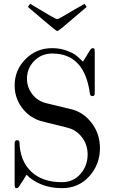

<svg xmlns="http://www.w3.org/2000/svg" viewBox="-20 -955 595 997"><path d="M56 -2V-202Q56 -213 56.5 -217Q57 -221 60 -224Q63 -227 69 -227Q80 -227 81 -217Q84 -118 143 -63Q201 -9 301 -9Q361 -9 398 -52Q435 -95 435 -152Q435 -206 404 -244Q391 -261 374.5 -272Q358 -283 348 -286.5Q338 -290 319 -295Q195 -325 187 -328Q128 -348 92 -398.5Q56 -449 56 -511Q56 -591 112.5 -648Q169 -705 251 -705Q292 -705 326.5 -692Q361 -679 375 -667.5Q389 -656 411 -635L446 -692Q454 -705 461 -705Q469 -705 470.5 -700.5Q472 -696 472 -681V-480Q472 -469 471.5 -465Q471 -461 468 -458.5Q465 -456 459 -456Q449 -456 447 -468Q419 -677 252 -677Q195 -677 157.5 -638.5Q120 -600 120 -546Q120 -502 147.5 -466Q175 -430 221 -419L349 -388Q413 -373 456 -316.5Q499 -260 499 -186Q499 -101 443.5 -39.5Q388 22 302 22Q240 22 192 1.5Q144 -19 118 -48Q98 -15 85 4L82 9Q74 22 67 22Q59 22 57.5 17Q56 12 56 -2ZM125 -919 136 -935H137Q157 -923 177.5 -911Q198 -899 209.5 -892Q221 -885 233 -878Q245 -871 251.5 -867.5Q258 -864 263.5 -861Q269 -858 272.5 -857Q276 -856 279 -856Q283 -856 307.5 -870.5Q332 -885 367 -905.5Q402 -926 419 -935L430 -919Q319 -824 300.5 -809Q282 -794 277 -794Q271 -794 205 -851Q159 -890 125 -919Z"/></svg>

Font: CMU Serif
Style: Roman
Weight: 500
Version: Version 0.7.0